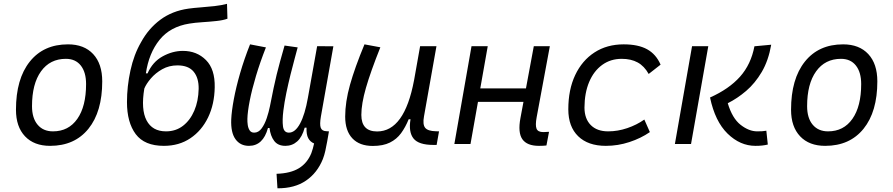

<svg xmlns="http://www.w3.org/2000/svg" viewBox="-20 -762 4728 1016"><path d="M245.1 9.8Q160.2 9.8 112.3 -40.8Q64.5 -91.3 64.5 -181.2Q64.5 -344.2 137.5 -435.8Q210.4 -527.3 339.8 -527.3Q425.3 -527.3 473.1 -475.8Q521 -424.3 521 -331.5Q521 -170.9 448 -80.6Q375 9.8 245.1 9.8ZM260.3 -66.9Q342.8 -66.9 389.2 -133.1Q435.5 -199.2 435.5 -317.4Q435.5 -379.9 407.5 -415.3Q379.4 -450.7 328.6 -450.7Q244.6 -450.7 197 -384.5Q149.4 -318.4 149.4 -200.2Q149.4 -137.2 179 -102.1Q208.5 -66.9 260.3 -66.9Z M847.2 9.8Q744.6 9.8 698.2 -52.2Q651.9 -114.3 651.9 -221.7Q651.9 -304.7 670.2 -388.9Q688.5 -473.1 726.1 -538.1Q765.6 -610.8 828.4 -657.5Q891.1 -704.1 977.1 -716.3Q1004.9 -720.2 1041.3 -722.9Q1077.6 -725.6 1114.7 -729.7Q1151.9 -733.9 1181.2 -741.7L1183.6 -663.1Q1162.1 -654.8 1125.7 -650.9Q1089.4 -647 1050.5 -644.5Q1011.7 -642.1 982.4 -637.2Q880.4 -621.1 824 -550.8Q767.6 -480.5 752 -374L760.7 -373.5Q787.6 -434.6 840.3 -463.6Q893.1 -492.7 947.8 -492.7Q1021.5 -492.7 1069.8 -444.3Q1118.2 -396 1116.2 -299.8Q1114.7 -210.4 1081.1 -140.6Q1047.4 -70.8 987.5 -30.5Q927.7 9.8 847.2 9.8ZM858.4 -66.9Q910.2 -66.9 948.2 -96.2Q986.3 -125.5 1008.1 -176.3Q1029.8 -227.1 1031.2 -291.5Q1032.2 -349.6 1004.6 -382.8Q977.1 -416 918.9 -416Q874.5 -416 838.6 -395.8Q802.7 -375.5 778.3 -346.9Q753.9 -318.4 743.7 -293.5Q725.1 -182.6 755.6 -124.8Q786.1 -66.9 858.4 -66.9Z M1448.2 234.4 1443.4 157.7Q1517.6 155.3 1561.8 128.2Q1606 101.1 1627.4 48.8Q1631.8 36.6 1635.5 23.9Q1639.2 11.2 1642.1 -2.9Q1621.6 -11.2 1611.1 -30.8Q1600.6 -50.3 1602.1 -86.4H1592.3Q1579.1 -37.1 1552.7 -13.7Q1526.4 9.8 1490.2 9.8Q1450.7 9.8 1430.9 -16.4Q1411.1 -42.5 1406.2 -84.5H1397.9Q1372.1 9.8 1297.4 9.8Q1251.5 9.8 1226.1 -25.4Q1200.7 -60.5 1203.6 -130.4Q1205.6 -173.8 1217.3 -236.8Q1229 -299.8 1250.5 -374.3Q1272 -448.7 1303.2 -527.3L1387.2 -511.2Q1356.4 -433.1 1334.7 -360.6Q1313 -288.1 1301.5 -229.2Q1290 -170.4 1289.1 -133.3Q1288.6 -117.7 1291 -100.6Q1293.5 -83.5 1301.3 -71.8Q1309.1 -60.1 1325.2 -60.1Q1348.1 -60.1 1364.5 -82.5Q1380.9 -105 1391.6 -137.2Q1402.3 -169.4 1408.2 -198.7Q1419.4 -255.9 1427.7 -295.4Q1436 -335 1444.1 -367.7Q1452.1 -400.4 1461.9 -436Q1471.7 -471.7 1485.8 -521L1555.2 -511.2Q1549.8 -491.2 1539.6 -453.1Q1529.3 -415 1517.3 -367.2Q1505.4 -319.3 1495.1 -269.8Q1484.9 -220.2 1479.5 -176.8Q1473.1 -126 1477.5 -93Q1481.9 -60.1 1508.8 -60.1Q1542 -60.1 1567.9 -108.2Q1593.8 -156.2 1609.4 -245.1L1658.2 -517.6L1744.1 -517.1L1678.2 -146Q1670.9 -103.5 1677.2 -86.2Q1683.6 -68.8 1705.1 -67.9L1719.7 -66.9H1720.7L1711.4 -13.7Q1706.5 13.7 1701.4 36.6Q1696.3 59.6 1688.5 79.6Q1659.2 152.8 1599.1 193.8Q1539.1 234.9 1448.2 234.4Z M1952.6 10.3Q1882.3 10.3 1844.5 -30Q1806.6 -70.3 1806.6 -145Q1806.6 -222.2 1832 -313Q1857.4 -403.8 1908.7 -527.3L1992.7 -511.7Q1940.9 -382.3 1916.5 -297.4Q1892.1 -212.4 1892.1 -153.8Q1892.1 -66.4 1975.6 -66.4Q2120.1 -66.4 2170.9 -336.9V-336.4L2203.1 -517.6H2289.6L2223.6 -146Q2215.8 -103.5 2229.7 -85.9Q2243.7 -68.4 2286.6 -67.4L2303.2 -66.9L2290.5 4.9H2273.4Q2195.3 4.9 2168.2 -29.1Q2141.1 -63 2152.3 -130.9H2142.6Q2125.5 -88.9 2102.3 -57.1Q2079.1 -25.4 2043.2 -7.6Q2007.3 10.3 1952.6 10.3Z M2384.3 0 2475.1 -517.6H2561L2521.5 -294.4H2763.2L2804.7 -517.6H2889.6L2819.8 -141.6Q2812 -99.6 2819.1 -81.3Q2826.2 -63 2855 -63Q2869.1 -63 2885.3 -64.5L2871.6 7.8Q2856 9.8 2832 9.8Q2768.6 9.8 2744.1 -25.4Q2719.7 -60.5 2733.9 -136.7L2750 -223.1H2509.3L2469.7 0Z M3198.2 -66.9Q3249 -66.9 3299.3 -84Q3349.6 -101.1 3389.6 -129.4L3418.9 -63Q3371.6 -30.3 3310.8 -10.3Q3250 9.8 3186 9.8Q3091.8 9.8 3039.6 -41Q2987.3 -91.8 2987.3 -183.6Q2987.3 -287.6 3023.7 -364.7Q3060.1 -441.9 3126 -484.6Q3191.9 -527.3 3280.3 -527.3Q3357.4 -527.3 3404.5 -501.2Q3451.7 -475.1 3475.6 -419.9L3412.6 -370.6Q3389.2 -412.6 3354.2 -431.6Q3319.3 -450.7 3270 -450.7Q3210.9 -450.7 3166.5 -418.5Q3122.1 -386.2 3097.7 -328.4Q3073.2 -270.5 3072.8 -192.4Q3073.2 -133.3 3106.2 -100.1Q3139.2 -66.9 3198.2 -66.9Z M3977.5 9.8Q3896.5 9.8 3830.1 -54.9Q3763.7 -119.6 3737.3 -246.1Q3837.9 -291 3896 -356.2Q3954.1 -421.4 3972.2 -517.1L4061 -525.4Q4046.4 -441.4 4011 -381.3Q3975.6 -321.3 3928.5 -281Q3881.3 -240.7 3831.1 -215.8Q3855 -135.7 3899.2 -101.3Q3943.4 -66.9 3986.8 -66.9Q4003.4 -66.9 4013.9 -67.6Q4024.4 -68.4 4035.2 -70.3L4043 2.9Q4028.8 6.3 4012.9 8.1Q3997.1 9.8 3977.5 9.8ZM3551.3 0 3642.1 -517.6H3728L3636.7 0Z M4346.7 9.8Q4261.7 9.8 4213.9 -40.8Q4166 -91.3 4166 -181.2Q4166 -344.2 4239 -435.8Q4312 -527.3 4441.4 -527.3Q4526.9 -527.3 4574.7 -475.8Q4622.6 -424.3 4622.6 -331.5Q4622.6 -170.9 4549.6 -80.6Q4476.6 9.8 4346.7 9.8ZM4361.8 -66.9Q4444.3 -66.9 4490.7 -133.1Q4537.1 -199.2 4537.1 -317.4Q4537.1 -379.9 4509 -415.3Q4481 -450.7 4430.2 -450.7Q4346.2 -450.7 4298.6 -384.5Q4251 -318.4 4251 -200.2Q4251 -137.2 4280.5 -102.1Q4310.1 -66.9 4361.8 -66.9Z"/></svg>

Font: Cascadia Mono PL SemiLight
Style: Italic
Weight: 350
Italic angle: -10°
Monospace: yes
Designer: Aaron Bell
Foundry: Saja Typeworks
Version: Version 2404.023; ttfautohint (v1.8.4)